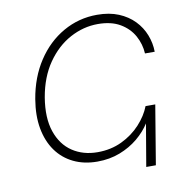

<svg xmlns="http://www.w3.org/2000/svg" viewBox="-82 -815 860 893"><g transform="rotate(-10 348.0 -368.5)"><path d="M318.4 -64Q255.4 -64 206.1 -87.9Q156.7 -111.8 125 -156.2Q93.3 -200.7 82 -262.5Q70.8 -324.2 83.5 -400.4Q100.6 -501.5 150.4 -577.1Q200.2 -652.8 273.9 -694.8Q347.7 -736.8 434.1 -736.8Q492.2 -736.8 535.6 -718.8Q579.1 -700.7 608.6 -670.2Q638.2 -639.6 653.3 -600.8Q668.5 -562 668.9 -521H623Q620.6 -565.4 598.9 -605Q577.1 -644.5 535.2 -669.2Q493.2 -693.8 430.2 -693.8Q361.8 -693.8 298.6 -659.7Q235.4 -625.5 189.9 -559.8Q144.5 -494.1 128.4 -400.4Q112.8 -305.7 135.3 -240Q157.7 -174.3 208.3 -140.6Q258.8 -106.9 327.1 -106.9Q390.1 -106.9 441.7 -131.6Q493.2 -156.2 529.8 -196Q566.4 -235.8 583 -279.3H606.4Q596.7 -240.2 572.5 -201.9Q548.3 -163.6 511 -132.6Q473.6 -101.6 425 -82.8Q376.5 -64 318.4 -64ZM537.1 0 584.5 -279.3H628.9L582.5 0Z"/></g></svg>

Font: Inter 18pt ExtraLight
Style: Italic
Weight: 250
Italic angle: -9.3988°
Designer: Rasmus Andersson
Foundry: rsms
Version: Version 4.001;git-66647c0bb